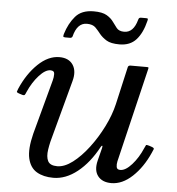

<svg xmlns="http://www.w3.org/2000/svg" viewBox="-53 -797 792 857"><g transform="rotate(5 342.5 -368.5)"><path d="M459.5 -610Q420.5 -610 401 -622Q381.5 -634 369 -649.5Q359.5 -662 346.5 -675.5Q333.5 -689 307 -689Q263.5 -689 248 -627Q245.5 -620 236.5 -620H215.5Q207 -620 206.8 -623.8Q206.5 -627.5 208.5 -635Q223 -682.5 250.8 -714.8Q278.5 -747 332.5 -747Q371.5 -747 391.2 -735.2Q411 -723.5 422 -707.5Q430.5 -695.5 441.2 -681.8Q452 -668 475.5 -668Q517 -668 533 -726Q534.5 -732 537 -734.5Q539.5 -737 546.5 -737H568Q575 -737 575.8 -734.5Q576.5 -732 575 -726Q561.5 -670.5 534.2 -640.2Q507 -610 459.5 -610ZM26.5 -373Q56 -441.5 102 -485.8Q148 -530 198 -530Q240 -530 258.8 -501.8Q277.5 -473.5 265 -428L201 -190Q188.5 -148 183.5 -115Q178.5 -82 188.2 -63Q198 -44 230 -44Q262.5 -44 298.8 -71.5Q335 -99 369 -143.8Q403 -188.5 429.2 -241Q455.5 -293.5 467 -343.5L505.5 -512.5Q507.5 -520 518 -520H588.5Q596 -520 597.2 -518.8Q598.5 -517.5 597 -511.5L496 -89Q493 -76 495 -64Q497 -52 512 -52Q535.5 -52 563.5 -83.2Q591.5 -114.5 610 -158Q615 -169.5 616.8 -172.2Q618.5 -175 631 -171L641.5 -167.5Q655 -163 652.8 -157.5Q650.5 -152 645.5 -140.5Q616 -74 571 -32Q526 10 477 10Q436 10 416.5 -15.5Q397 -41 408 -85L422 -140Q425 -151.5 422.5 -152.5Q420 -153.5 416 -146.5Q377 -74 324.8 -32.5Q272.5 9 217 9Q172.5 9 142.5 -8.8Q112.5 -26.5 103 -67.8Q93.5 -109 111 -179L177 -424Q181 -438.5 180.8 -453.2Q180.5 -468 163 -468Q140 -468 112 -437Q84 -406 65 -362.5Q61.5 -353.5 58.5 -349.2Q55.5 -345 45 -348.5L31 -353Q21 -356.5 22 -360.2Q23 -364 26.5 -373Z"/></g></svg>

Font: Besley*
Style: Italic
Weight: 400
Italic angle: -13°
Designer: Owen Earl
Foundry: indestructible type*
Version: Version 2.000; ttfautohint (v1.8.3)